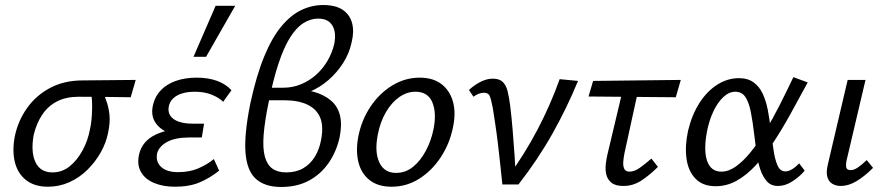

<svg xmlns="http://www.w3.org/2000/svg" viewBox="-20 -734 3541 764"><path d="M171 9Q117 9 83.5 -17.5Q50 -44 39 -89.5Q28 -135 39 -192Q52 -254 88 -304.5Q124 -355 180 -384.5Q236 -414 309 -414L520 -416L500 -347Q440 -348 388 -348.5Q336 -349 293 -349Q243 -349 207 -330.5Q171 -312 148 -277.5Q125 -243 114 -197Q102 -130 121 -89Q140 -48 189 -48Q227 -48 257 -72Q287 -96 308.5 -135.5Q330 -175 338 -220Q342 -236 344 -257Q346 -278 346.5 -300Q347 -322 345.5 -340.5Q344 -359 341 -369L386 -380Q393 -359 402.5 -334.5Q412 -310 415.5 -278.5Q419 -247 410 -205Q402 -165 380.5 -127Q359 -89 327.5 -58Q296 -27 256 -9Q216 9 171 9Z M676 9Q629 9 593 -6Q557 -21 540.5 -50.5Q524 -80 534 -122Q547 -174 601 -199Q655 -224 736 -224L732 -191Q685 -191 648.5 -206.5Q612 -222 595.5 -251Q579 -280 590 -321Q598 -352 620.5 -375.5Q643 -399 679.5 -412Q716 -425 762 -425Q808 -425 843 -412.5Q878 -400 901 -375L868 -329Q852 -345 823 -357Q794 -369 754 -369Q712 -369 685 -354Q658 -339 652 -312Q647 -290 657.5 -274Q668 -258 691 -250Q714 -242 745 -242H792L783 -187H735Q677 -187 644.5 -169Q612 -151 605 -123Q599 -90 621.5 -69.5Q644 -49 689 -49Q734 -49 769 -64Q804 -79 831 -101L852 -55Q816 -26 775 -8.5Q734 9 676 9ZM750 -508 838 -711H916L800 -508Z M1098 10Q1035 10 999 -21.5Q963 -53 957 -125.5Q951 -198 976 -322Q1000 -433 1031 -508.5Q1062 -584 1099.5 -629Q1137 -674 1179 -694Q1221 -714 1266 -714Q1315 -714 1343.5 -695Q1372 -676 1381 -642Q1390 -608 1379 -565Q1370 -522 1345.5 -483.5Q1321 -445 1287 -415.5Q1253 -386 1212.5 -369Q1172 -352 1130 -352L1134 -380Q1244 -380 1298 -333Q1352 -286 1331 -186Q1319 -132 1289 -87.5Q1259 -43 1211.5 -16.5Q1164 10 1098 10ZM1119 -48Q1158 -48 1186.5 -64.5Q1215 -81 1233 -110.5Q1251 -140 1258 -179Q1268 -232 1254 -266Q1240 -300 1203.5 -317.5Q1167 -335 1112 -335H1039L1050 -385H1108Q1145 -385 1178.5 -399Q1212 -413 1239 -437.5Q1266 -462 1284 -493.5Q1302 -525 1310 -559Q1319 -605 1302.5 -632.5Q1286 -660 1246 -660Q1215 -660 1186.5 -641.5Q1158 -623 1133.5 -583.5Q1109 -544 1088 -480.5Q1067 -417 1049 -327Q1033 -250 1029 -196.5Q1025 -143 1034 -110.5Q1043 -78 1064 -63Q1085 -48 1119 -48Z M1538 9Q1484 9 1450.5 -17.5Q1417 -44 1406 -89.5Q1395 -135 1406 -192Q1419 -257 1454.5 -310Q1490 -363 1541 -394Q1592 -425 1650 -425Q1703 -425 1736.5 -399.5Q1770 -374 1782.5 -329Q1795 -284 1782 -225Q1769 -162 1734 -108.5Q1699 -55 1648.5 -23Q1598 9 1538 9ZM1556 -46Q1594 -46 1624 -70.5Q1654 -95 1675 -135Q1696 -175 1705 -220Q1718 -284 1700.5 -326.5Q1683 -369 1633 -369Q1599 -369 1568.5 -347.5Q1538 -326 1515.5 -287.5Q1493 -249 1483 -197Q1470 -129 1489.5 -87.5Q1509 -46 1556 -46Z M1979 0Q1975 -38 1970.5 -80.5Q1966 -123 1961 -164.5Q1956 -206 1950.5 -242Q1945 -278 1941 -304Q1934 -340 1928.5 -352.5Q1923 -365 1905 -365Q1895 -365 1884 -360.5Q1873 -356 1864 -349L1846 -376Q1869 -397 1893.5 -409Q1918 -421 1941 -421Q1967 -421 1980.5 -408Q1994 -395 2000 -370.5Q2006 -346 2010 -314Q2016 -265 2020 -215.5Q2024 -166 2027.5 -117Q2031 -68 2032 -19L1998 -25Q2068 -121 2119.5 -219.5Q2171 -318 2207 -419L2280 -412Q2237 -307 2179 -203.5Q2121 -100 2043 0Z M2461 6Q2429 6 2413 -7Q2397 -20 2392.5 -40Q2388 -60 2390.5 -81Q2393 -102 2397 -119L2466 -409H2527L2465 -125Q2461 -106 2460 -89Q2459 -72 2464.5 -61.5Q2470 -51 2485 -51Q2504 -51 2525.5 -66Q2547 -81 2572 -103L2598 -70Q2565 -37 2532 -15.5Q2499 6 2461 6ZM2322 -350 2340 -412 2689 -416 2669 -347Z M2828 7Q2776 7 2747 -23.5Q2718 -54 2711.5 -104.5Q2705 -155 2718 -214Q2733 -277 2763 -324Q2793 -371 2834 -397Q2875 -423 2920 -423Q2956 -423 2979 -406Q3002 -389 3015 -361Q3028 -333 3035 -297.5Q3042 -262 3046 -224Q3052 -180 3057.5 -140.5Q3063 -101 3073.5 -76.5Q3084 -52 3105 -52Q3118 -52 3132.5 -61Q3147 -70 3160 -84L3182 -55Q3163 -32 3134 -13Q3105 6 3076 6Q3048 6 3031.5 -12.5Q3015 -31 3005 -61Q2995 -91 2990 -127.5Q2985 -164 2981 -200Q2975 -251 2967.5 -289Q2960 -327 2946 -348Q2932 -369 2906 -369Q2881 -369 2858.5 -348Q2836 -327 2819 -291.5Q2802 -256 2793 -210Q2784 -162 2787 -126.5Q2790 -91 2806 -71Q2822 -51 2851 -51Q2879 -51 2908 -71.5Q2937 -92 2966 -127.5Q2995 -163 3024 -210.5Q3053 -258 3081 -313Q3109 -368 3137 -427L3194 -406Q3159 -341 3125.5 -280.5Q3092 -220 3057.5 -167.5Q3023 -115 2987 -76Q2951 -37 2911.5 -15Q2872 7 2828 7Z M3326 6Q3306 6 3291.5 -3Q3277 -12 3272 -30.5Q3267 -49 3274 -79L3353 -416H3424L3349 -97Q3345 -78 3347.5 -67.5Q3350 -57 3365 -57Q3378 -57 3393.5 -67.5Q3409 -78 3429 -97L3454 -66Q3420 -32 3388 -13Q3356 6 3326 6Z"/></svg>

Font: Ysabeau Infant Medium
Style: Italic
Weight: 500
Italic angle: -12°
Designer: Christian Thalmann (Catharsis Fonts)
Version: Version 2.001;gftools[0.9.30]; featfreeze: ss01,ss02,lnum